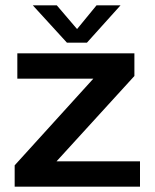

<svg xmlns="http://www.w3.org/2000/svg" viewBox="-20 -700 580 720"><path d="M192 -95 484 -415V-500H45V-405H330L35 -80V0H505V-95ZM306 -540 432 -680H342L269 -591L193 -680H103L231 -540Z"/></svg>

Font: Gully Medium
Style: Regular
Weight: 500
Designer: jaikishan Patel
Foundry: MagicType
Version: Version 1.000;Glyphs 3.2 (3242)